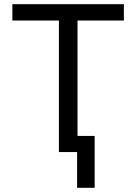

<svg xmlns="http://www.w3.org/2000/svg" viewBox="-20 -727 651 918"><path d="M39.1 -707H572.3V-628.9H350.6V0H261.7V-628.9H39.1ZM432.6 170.9H348.6V-77.1H432.6Z"/></svg>

Font: Pretendard Std Variable
Style: Regular
Weight: 400
Designer: Base glyphs from Inter by Rasmus Andersson; Hangeul glyphs from Noto Sans CJK(Source Han Sans) by Jang Soo-young and Kan
Foundry: Kil Hyung-jin
Version: Version 1.309;Glyphs 3.2 (3225)